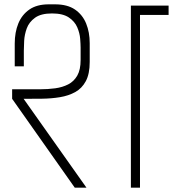

<svg xmlns="http://www.w3.org/2000/svg" viewBox="-20 -866 798 886"><path d="M758 -840V-797H626V0H584V-840ZM394 -580Q394 -525 376 -491.5Q358 -458 327 -441Q296 -424 256.5 -417.5Q217 -411 174 -410.5Q131 -410 89 -410L379 0H325L36 -410Q36 -422 36 -426.5Q36 -431 36 -436Q36 -441 36 -454H92Q128 -454 164.5 -454Q201 -454 234.5 -458.5Q268 -463 294.5 -476.5Q321 -490 336.5 -517Q352 -544 352 -589V-646Q352 -661 350 -687Q348 -713 336.5 -740Q325 -767 297.5 -785.5Q270 -804 220 -804Q169 -804 141.5 -784Q114 -764 103.5 -735Q93 -706 91.5 -677.5Q90 -649 90 -632V-560H48V-620V-665Q48 -717 64.5 -757.5Q81 -798 115.5 -822Q150 -846 205 -846H234Q291 -846 326 -822Q361 -798 377.5 -757.5Q394 -717 394 -667Q394 -645 394 -637Q394 -629 394 -618.5Q394 -608 394 -580Z"/></svg>

Font: Matangi Light
Style: Regular
Weight: 300
Designer: Prashant Pant
Foundry: The Graphic Ant
Version: Version 3.002